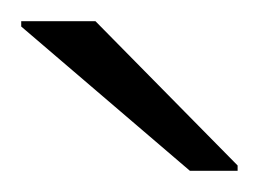

<svg xmlns="http://www.w3.org/2000/svg" viewBox="-20 -759 244 181"><path d="M159 -598 0 -734V-739H70L204 -603V-598Z"/></svg>

Font: Saira Expanded Light
Style: Regular
Weight: 300
Width: 7
Designer: Hector Gatti with collaboration of the Omnibus-Type team
Foundry: Omnibus-Type
Version: Version 1.101